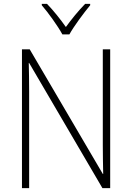

<svg xmlns="http://www.w3.org/2000/svg" viewBox="-20 -1061 680 988"><path d="M301 -884H337C361 -927 410 -993 444 -1034V-1041H418C382 -1004 348 -962 319 -922C291 -962 254 -1008 222 -1041H195V-1034C228 -996 277 -928 301 -884ZM547 -93V-807H509V-314C509 -271 510 -213 511 -166H509L133 -807H93V-93H130V-590C130 -646 129 -690 128 -737H130L507 -93Z"/></svg>

Font: Noto Sans Kannada UI SemiCondensed ExtraLight
Style: Regular
Weight: 200
Width: 4
Designer: Jelle Bosma - Monotype Design Team
Foundry: Monotype Imaging Inc.
Version: Version 2.005